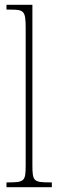

<svg xmlns="http://www.w3.org/2000/svg" viewBox="-20 -780 243 800"><path d="M7 0H196V-20H192C119 -20 115 -24 115 -94V-760H7V-740H20C80 -740 87 -736 87 -662V-94C87 -24 83 -20 10 -20H7Z"/></svg>

Font: Noto Serif Hebrew ExtraCondensed Thin
Style: Regular
Weight: 100
Width: 2
Designer: Monotype Design Team
Foundry: Monotype Imaging Inc.
Version: Version 2.004